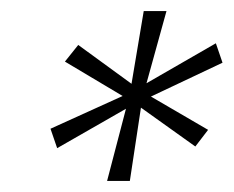

<svg xmlns="http://www.w3.org/2000/svg" viewBox="-20 -708 421 346"><path d="M173 -382 207 -512 83 -441 71 -476 201 -535 97 -597 121 -627 217 -557 239 -688H280L244 -558L369 -630L381 -595L252 -534L355 -474L332 -444L234 -514L214 -382Z"/></svg>

Font: Saira ExtraCondensed ExtraLight
Style: Italic
Weight: 250
Width: 2
Italic angle: -12°
Designer: Hector Gatti with collaboration of the Omnibus-Type team
Foundry: Omnibus-Type
Version: Version 1.101